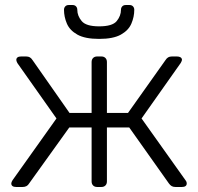

<svg xmlns="http://www.w3.org/2000/svg" viewBox="-20 -745 789 765"><path d="M44 0Q35 0 30 -3.5Q25 -7 25 -14Q25 -19 30 -27L205 -273L49 -494Q47 -498 46 -501Q45 -504 45 -506Q45 -513 50 -516.5Q55 -520 64 -520H84Q93 -520 99 -516.5Q105 -513 110 -505L257 -295H345V-498Q345 -508 351 -514Q357 -520 367 -520H384Q394 -520 400 -514Q406 -508 406 -498V-295H490L639 -505Q644 -513 650 -516.5Q656 -520 665 -520H685Q694 -520 699.5 -516.5Q705 -513 705 -506Q705 -504 703.5 -501Q702 -498 700 -494L544 -273L719 -27Q724 -21 724 -14Q724 -7 719 -3.5Q714 0 705 0H679Q670 0 664 -3.5Q658 -7 653 -14L495 -237H406V-22Q406 -12 400 -6Q394 0 384 0H367Q357 0 351 -6Q345 -12 345 -22V-237H256L96 -14Q92 -7 85.5 -3.5Q79 0 70 0ZM375 -590Q319 -590 288.5 -607Q258 -624 246.5 -651Q235 -678 235 -706Q235 -714 240 -719.5Q245 -725 254 -725H269Q278 -725 283 -719.5Q288 -714 288 -706Q288 -682 305.5 -661Q323 -640 375 -640Q428 -640 445 -661Q462 -682 462 -706Q462 -714 467 -719.5Q472 -725 481 -725H496Q505 -725 510 -719.5Q515 -714 515 -706Q515 -678 503.5 -651Q492 -624 461.5 -607Q431 -590 375 -590Z"/></svg>

Font: Rubik Light Light
Style: Regular
Weight: 300
Version: Version 2.101